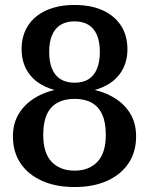

<svg xmlns="http://www.w3.org/2000/svg" viewBox="-20 -743 600 773"><path d="M280 -56Q311 -56 334 -65.5Q357 -75 373.5 -93Q390 -111 398 -138Q406 -165 406 -200Q406 -250 391.5 -282Q377 -314 349 -329.5Q321 -345 280 -345Q240 -345 211.5 -329.5Q183 -314 168.5 -282Q154 -250 154 -200Q154 -165 162 -138Q170 -111 186.5 -93Q203 -75 226.5 -65.5Q250 -56 280 -56ZM280 -410Q313 -410 335.5 -423.5Q358 -437 370 -465Q382 -493 382 -534Q382 -575 370 -602.5Q358 -630 335.5 -643.5Q313 -657 280 -657Q248 -657 225 -643.5Q202 -630 190 -602.5Q178 -575 178 -534Q178 -493 190 -465Q202 -437 225 -423.5Q248 -410 280 -410ZM280 -723Q346 -723 393.5 -701.5Q441 -680 467 -640Q493 -600 493 -545Q493 -498 473 -462Q453 -426 416.5 -404Q380 -382 331 -374L361 -393V-366L331 -387Q389 -378 433.5 -353Q478 -328 503 -288Q528 -248 528 -194Q528 -132 498 -86.5Q468 -41 412.5 -15.5Q357 10 280 10Q204 10 148 -15.5Q92 -41 62 -86.5Q32 -132 32 -194Q32 -248 57.5 -288Q83 -328 127.5 -353Q172 -378 230 -387L199 -366V-393L230 -374Q181 -382 144 -404Q107 -426 87 -462Q67 -498 67 -545Q67 -600 93 -640Q119 -680 167 -701.5Q215 -723 280 -723Z"/></svg>

Font: Roboto Serif Medium
Style: Regular
Weight: 500
Designer: Greg Gazdowicz
Foundry: Commercial Type
Version: Version 1.008